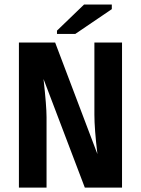

<svg xmlns="http://www.w3.org/2000/svg" viewBox="-20 -852 640 872"><path d="M365.2 0 177.7 -493.2Q191.4 -370.1 191.4 -320.3V0H65.9V-658.7H230.5L422.4 -152.3Q408.7 -267.1 408.7 -330.6V-658.7H534.2V0ZM238.8 -697.8V-712.9L361.8 -831.5H487.8V-810.5L321.8 -697.8Z"/></svg>

Font: Liberation Mono
Style: Bold
Weight: 700
Monospace: yes
Designer: Steve Matteson
Foundry: Ascender Corporation
Version: Version 2.1.5